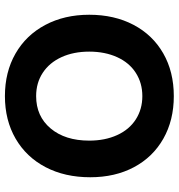

<svg xmlns="http://www.w3.org/2000/svg" viewBox="7 -721 727 781"><g transform="rotate(90 370.5 -330.5)"><path d="M40 -330Q40 -432 81 -510Q122 -588 197 -631Q272 -674 371 -674Q469 -674 544 -631.5Q619 -589 660 -512Q701 -435 701 -334Q701 -231 660 -152.5Q619 -74 544 -30.5Q469 13 371 13Q273 13 198 -30Q123 -73 81.5 -151Q40 -229 40 -330ZM552 -330Q552 -394 529.5 -443.5Q507 -493 465.5 -519.5Q424 -546 371 -546Q318 -546 276.5 -519.5Q235 -493 212.5 -443.5Q190 -394 190 -330Q190 -266 212.5 -217Q235 -168 276 -141Q317 -114 371 -114Q453 -114 502.5 -173Q552 -232 552 -330Z"/></g></svg>

Font: Secular One
Style: Regular
Weight: 400
Designer: Michal Sahar
Foundry: Hagilda
Version: Version 1.000